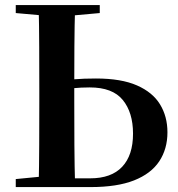

<svg xmlns="http://www.w3.org/2000/svg" viewBox="-20 -761 723 781"><path d="M211.1 0V-35.6H346.8Q432.8 -35.6 476.9 -82.5Q521.1 -129.3 521.1 -217.4Q521.1 -303.5 479.4 -354.4Q437.8 -405.4 345.1 -405.4Q309.9 -405.4 276.3 -402.1Q242.7 -398.9 210.4 -391.2V-427.5Q244.8 -435.3 282.6 -438.5Q320.5 -441.7 370.2 -441.7Q473.5 -441.7 537.3 -413.5Q601.2 -385.4 631.1 -336.2Q661.1 -287 661.1 -222.8Q661.1 -155 627.7 -104.7Q594.3 -54.5 525.3 -27.2Q456.2 0 348 0ZM137.2 0Q139.2 -86.6 139.5 -173.3Q139.9 -259.9 139.9 -346.1V-393.6Q139.9 -481.3 139.5 -568.4Q139.2 -655.6 137.2 -740.5H285.6Q283.1 -654.9 282.6 -571Q282.1 -487.1 282.1 -417.5V-346.1Q282.1 -258.5 282.6 -171.8Q283.1 -85.2 285.6 0ZM44.1 -707.9V-740.5H385.8V-707.9L233.9 -694.2H197.5ZM44.1 0V-32.6L196 -47.3H211.1V0Z"/></svg>

Font: Source Han Serif JP VF
Style: Regular
Weight: 250
Designer: Ryoko NISHIZUKA 西塚涼子 (kana & ideographs); Frank Grießhammer (Latin, Greek & Cyrillic); Wenlong ZHANG 张文龙 (bopomofo); San
Foundry: Adobe
Version: Version 2.001;hotconv 1.1.0;makeotfexe 2.6.0